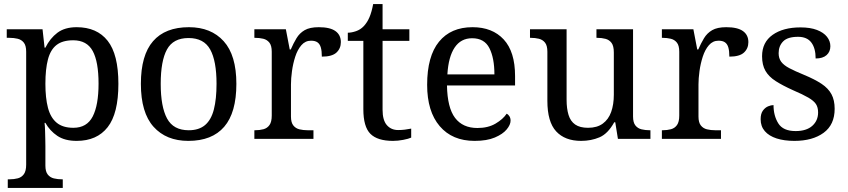

<svg xmlns="http://www.w3.org/2000/svg" viewBox="-20 -679 4146 939"><path d="M18 240V198H26Q49 198 67.5 193Q86 188 97 172.5Q108 157 108 126V-426Q108 -456 96.5 -470.5Q85 -485 66.5 -489.5Q48 -494 26 -494H13V-536H188L198 -446H202Q225 -492 261 -519Q297 -546 355 -546Q454 -546 506.5 -479.5Q559 -413 559 -269Q559 -124 506.5 -57Q454 10 355 10Q297 10 260.5 -14.5Q224 -39 202 -78H198Q200 -59 200.5 -37.5Q201 -16 201.5 3Q202 22 202 35V131Q202 160 213.5 174.5Q225 189 243.5 193.5Q262 198 284 198H287V240ZM339 -54Q405 -54 433.5 -109.5Q462 -165 462 -270Q462 -377 433.5 -429.5Q405 -482 338 -482Q286 -482 256.5 -459Q227 -436 214.5 -388.5Q202 -341 202 -269Q202 -200 214.5 -152Q227 -104 257 -79Q287 -54 339 -54Z M901 10Q793 10 731 -59Q669 -128 669 -269Q669 -409 728.5 -477.5Q788 -546 904 -546Q1012 -546 1074 -477.5Q1136 -409 1136 -269Q1136 -128 1076.5 -59Q1017 10 901 10ZM903 -42Q953 -42 983 -67.5Q1013 -93 1026 -144Q1039 -195 1039 -269Q1039 -381 1008 -437Q977 -493 902 -493Q827 -493 796.5 -437Q766 -381 766 -269Q766 -157 797 -99.5Q828 -42 903 -42Z M1224 0V-42H1227Q1250 -42 1268.5 -47Q1287 -52 1298 -67.5Q1309 -83 1309 -114V-426Q1309 -456 1297.5 -470.5Q1286 -485 1267.5 -489.5Q1249 -494 1227 -494H1224V-536H1378L1397 -437H1402Q1415 -467 1430 -492Q1445 -517 1470 -531.5Q1495 -546 1539 -546Q1594 -546 1620.5 -527Q1647 -508 1647 -473Q1647 -442 1625.5 -422Q1604 -402 1554 -402Q1554 -430 1549 -447Q1544 -464 1532.5 -472Q1521 -480 1501 -480Q1473 -480 1454 -458Q1435 -436 1424 -402Q1413 -368 1408 -331.5Q1403 -295 1403 -266V-109Q1403 -80 1414.5 -65.5Q1426 -51 1444.5 -46.5Q1463 -42 1485 -42H1513V0Z M1902 10Q1826 10 1791.5 -24.5Q1757 -59 1757 -145V-479H1681V-519Q1699 -519 1721 -526.5Q1743 -534 1759 -551Q1776 -569 1787 -595Q1798 -621 1805 -659H1851V-536H1982V-479H1851V-142Q1851 -91 1872 -67Q1893 -43 1927 -43Q1945 -43 1960 -45Q1975 -47 1991 -50V-6Q1978 0 1952 5Q1926 10 1902 10Z M2301 10Q2192 10 2130.5 -62Q2069 -134 2069 -264Q2069 -404 2127 -475Q2185 -546 2291 -546Q2388 -546 2443.5 -486Q2499 -426 2499 -307V-261H2166Q2168 -152 2205.5 -102.5Q2243 -53 2315 -53Q2367 -53 2403.5 -74.5Q2440 -96 2458 -123Q2465 -120 2471 -111Q2477 -102 2477 -89Q2477 -69 2458 -46Q2439 -23 2400 -6.5Q2361 10 2301 10ZM2398 -315Q2398 -395 2373.5 -443.5Q2349 -492 2289 -492Q2234 -492 2203.5 -446.5Q2173 -401 2168 -315Z M2822 10Q2743 10 2700 -36.5Q2657 -83 2657 -186V-426Q2657 -456 2645.5 -470.5Q2634 -485 2615.5 -489.5Q2597 -494 2575 -494H2572V-536H2751V-191Q2751 -148 2760.5 -117Q2770 -86 2793 -70Q2816 -54 2856 -54Q2900 -54 2928 -74.5Q2956 -95 2969 -131.5Q2982 -168 2982 -216V-422Q2982 -454 2971 -469Q2960 -484 2941.5 -489Q2923 -494 2900 -494H2897V-536H3076V-109Q3076 -80 3087.5 -65.5Q3099 -51 3117.5 -46.5Q3136 -42 3158 -42H3161V0H3002L2989 -81H2984Q2953 -25 2912 -7.5Q2871 10 2822 10Z M3217 0V-42H3220Q3243 -42 3261.5 -47Q3280 -52 3291 -67.5Q3302 -83 3302 -114V-426Q3302 -456 3290.5 -470.5Q3279 -485 3260.5 -489.5Q3242 -494 3220 -494H3217V-536H3371L3390 -437H3395Q3408 -467 3423 -492Q3438 -517 3463 -531.5Q3488 -546 3532 -546Q3587 -546 3613.5 -527Q3640 -508 3640 -473Q3640 -442 3618.5 -422Q3597 -402 3547 -402Q3547 -430 3542 -447Q3537 -464 3525.5 -472Q3514 -480 3494 -480Q3466 -480 3447 -458Q3428 -436 3417 -402Q3406 -368 3401 -331.5Q3396 -295 3396 -266V-109Q3396 -80 3407.5 -65.5Q3419 -51 3437.5 -46.5Q3456 -42 3478 -42H3506V0Z M3865 10Q3815 10 3778 -2Q3741 -14 3720.5 -37.5Q3700 -61 3700 -96Q3700 -123 3711 -138Q3722 -153 3736.5 -159Q3751 -165 3763 -165Q3763 -113 3786.5 -75.5Q3810 -38 3871 -38Q3924 -38 3952.5 -63.5Q3981 -89 3981 -129Q3981 -154 3970.5 -170Q3960 -186 3933.5 -201.5Q3907 -217 3858 -238Q3807 -261 3773.5 -282.5Q3740 -304 3723.5 -332.5Q3707 -361 3707 -404Q3707 -472 3758.5 -508.5Q3810 -545 3895 -545Q3943 -545 3975.5 -532.5Q4008 -520 4024.5 -499Q4041 -478 4041 -453Q4041 -426 4022.5 -409.5Q4004 -393 3969 -393Q3969 -443 3948 -471Q3927 -499 3883 -499Q3832 -499 3810 -476.5Q3788 -454 3788 -419Q3788 -394 3800.5 -377Q3813 -360 3840.5 -345.5Q3868 -331 3912 -313Q3965 -291 3998 -269Q4031 -247 4046.5 -218Q4062 -189 4062 -147Q4062 -69 4008 -29.5Q3954 10 3865 10Z"/></svg>

Font: Noto Serif Tamil
Style: Regular
Weight: 400
Designer: Indian Type Foundry, Tom Grace, and the Monotype Design Team
Foundry: Monotype Imaging Inc.
Version: Version 2.003